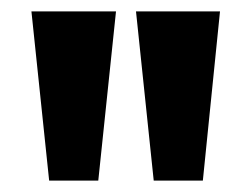

<svg xmlns="http://www.w3.org/2000/svg" viewBox="-20 -710 441 336"><path d="M249 -394 218 -690H365L335 -394ZM66 -394 35 -690H183L152 -394Z"/></svg>

Font: Radio Canada Big SemiBold
Style: Regular
Weight: 600
Designer: Étienne Aubert Bonn
Foundry: Coppers and Brasses
Version: Version 1.001